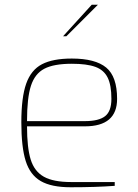

<svg xmlns="http://www.w3.org/2000/svg" viewBox="-20 -784 584 810"><path d="M70 -268Q70 -373 90.5 -431Q111 -489 157 -513Q203 -537 283 -537Q382 -537 428 -499Q474 -461 474 -367Q474 -251 338 -251H94Q94 -161 109.5 -111Q125 -61 165 -38.5Q205 -16 280 -16H464V0Q384 6 278 6Q197 6 152 -20Q107 -46 88.5 -104.5Q70 -163 70 -268ZM338 -273Q397 -273 423.5 -294Q450 -315 450 -367Q450 -425 434 -457Q418 -489 382 -502Q346 -515 283 -515Q207 -515 167 -494Q127 -473 110.5 -422Q94 -371 94 -273ZM367 -764H393L260 -631H246Z"/></svg>

Font: Exo Thin
Style: Regular
Weight: 250
Designer: Natanael Gama
Foundry: Natanael Gama
Version: Version 1.500; ttfautohint (v1.6)